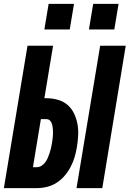

<svg xmlns="http://www.w3.org/2000/svg" viewBox="-30 -971 669 991"><path d="M365 0 487 -735H619L498 0ZM-10 0 112 -735H244L199 -464H210Q240 -464 268.5 -456Q297 -448 318 -430Q339 -412 351.5 -386.5Q364 -361 369.5 -332.5Q375 -304 373.5 -273.5Q372 -243 367 -213Q363 -187 355.5 -161.5Q348 -136 335.5 -111.5Q323 -87 304.5 -65Q286 -43 262.5 -28Q239 -13 212.5 -6.5Q186 0 160 0ZM160 -108Q173 -108 184.5 -115.5Q196 -123 204 -134Q212 -145 217 -157Q222 -169 226 -181Q230 -193 233 -205.5Q236 -218 238 -231Q240 -243 241.5 -255Q243 -267 243.5 -279Q244 -291 243 -303Q242 -315 239.5 -326.5Q237 -338 229.5 -347Q222 -356 210 -356H181L140 -108ZM429 -819 451 -951H582L560 -819ZM199 -819 221 -951H352L330 -819Z"/></svg>

Font: Iosevka SS04 Hv Ex Obl
Style: Regular
Weight: 900
Width: 7
Italic angle: -9°
Monospace: yes
Designer: Belleve Invis
Foundry: Belleve Invis
Version: Version 19.0.0; ttfautohint (v1.8.4)